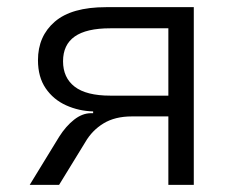

<svg xmlns="http://www.w3.org/2000/svg" viewBox="-20 -516 666 536"><path d="M63 0 145 -134Q164 -164 187 -182Q210 -200 234 -200H240V-205Q200 -206 164.5 -222Q129 -238 107.5 -269.5Q86 -301 86 -348Q86 -415 133 -455.5Q180 -496 276 -496H521V0H450V-191H348Q301 -191 269 -171.5Q237 -152 218 -119L145 0ZM288 -249H450V-437H288Q221 -437 188.5 -414Q156 -391 156 -345Q156 -299 188.5 -274Q221 -249 288 -249Z"/></svg>

Font: Nunito Sans 6pt Light
Style: Regular
Weight: 300
Version: Version 3.101;gftools[0.9.27]